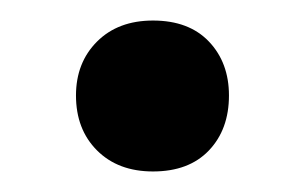

<svg xmlns="http://www.w3.org/2000/svg" viewBox="-20 -361 288 187"><path d="M129 -194Q95 -194 74.5 -214.5Q54 -235 54 -268Q54 -300 74.5 -320.5Q95 -341 129 -341Q164 -341 183.5 -320.5Q203 -300 203 -268Q203 -235 183.5 -214.5Q164 -194 129 -194Z"/></svg>

Font: Nunito Variable Extra Light
Style: Italic
Weight: 200
Italic angle: -9°
Designer: Vernon Adams
Foundry: Vernon Adams
Version: Version 3.602